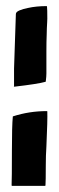

<svg xmlns="http://www.w3.org/2000/svg" viewBox="-20 -607 194 629"><path d="M27 -323Q24 -323 26 -325V-382Q26 -384 28 -442L32 -561Q32 -568 44 -573Q56 -578 72 -581Q99 -587 133 -587Q134 -587 134 -585Q135 -578 135 -546Q135 -541 134.5 -533.5Q134 -526 133.5 -514.5Q133 -503 133 -494Q132 -471 132 -440Q132 -429 132 -417.5Q132 -406 132 -397Q132 -388 132 -381.5Q132 -375 132 -370V-366Q132 -361 131.5 -355Q131 -349 130.5 -345.5Q130 -342 130 -341Q130 -339 129 -339Q105 -332 27 -323ZM135 -242V-241Q136 -216 132 -127Q130 -99 130 -63Q130 -14 129 0Q129 2 127 2H20Q18 2 18 0Q19 -20 19 -112Q19 -195 22 -225Q22 -226 23 -226Q76 -243 133 -243Q135 -243 135 -242Z"/></svg>

Font: Tovari Sans
Style: Bold
Weight: 700
Designer: Verneri Kontto, Denis Ignatov
Foundry: Verneri Kontto
Version: Version 1.10 May 7, 2019